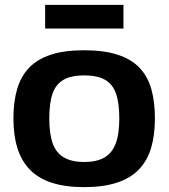

<svg xmlns="http://www.w3.org/2000/svg" viewBox="-20 -757 691 787"><path d="M35 -272Q35 -339 50 -391Q65 -443 98.5 -478.5Q132 -514 187.5 -532.5Q243 -551 325 -551Q407 -551 463 -532.5Q519 -514 552.5 -478.5Q586 -443 600.5 -391Q615 -339 615 -272Q615 -202 599 -149.5Q583 -97 548.5 -61.5Q514 -26 458.5 -8Q403 10 325 10Q247 10 192 -8Q137 -26 102.5 -61.5Q68 -97 51.5 -149.5Q35 -202 35 -272ZM182 -272Q182 -207 196.5 -168Q211 -129 243 -111Q275 -93 325 -93Q376 -93 407.5 -111Q439 -129 454 -168Q469 -207 469 -272Q469 -335 455.5 -373.5Q442 -412 410.5 -430Q379 -448 325 -448Q272 -448 240.5 -430Q209 -412 195.5 -373.5Q182 -335 182 -272ZM165 -640V-737H486V-640Z"/></svg>

Font: Georama SemiExpanded SemiBold
Style: Regular
Weight: 600
Width: 6
Designer: Jean-Baptiste Levee
Foundry: Production Type
Version: Version 1.001